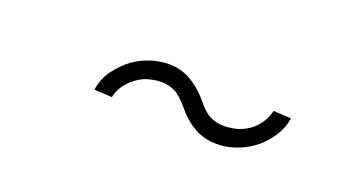

<svg xmlns="http://www.w3.org/2000/svg" viewBox="-27 -653 543 307"><g transform="rotate(20 244.5 -500.0)"><path d="M273 -488Q286 -472 303 -462.5Q320 -453 342 -453Q358 -453 374.5 -459Q391 -465 405 -476Q417 -486 426.5 -500Q436 -514 439 -532Q430 -533 424 -533Q418 -533 409 -534Q405 -519 397 -509Q389 -499 380 -494Q370 -488 360 -486Q350 -484 343 -484Q329 -484 318 -489.5Q307 -495 294 -512Q280 -528 263.5 -537.5Q247 -547 226 -547Q211 -547 195.5 -542Q180 -537 166 -527Q153 -517 142 -502.5Q131 -488 128 -468Q135 -467 142.5 -467Q150 -467 158 -466Q161 -479 168 -488Q175 -497 182 -502Q192 -510 203.5 -513Q215 -516 224 -516Q238 -516 248.5 -510.5Q259 -505 273 -488Z"/></g></svg>

Font: Josefin Slab Medium
Style: Italic
Weight: 500
Italic angle: -12°
Version: Version 2.000